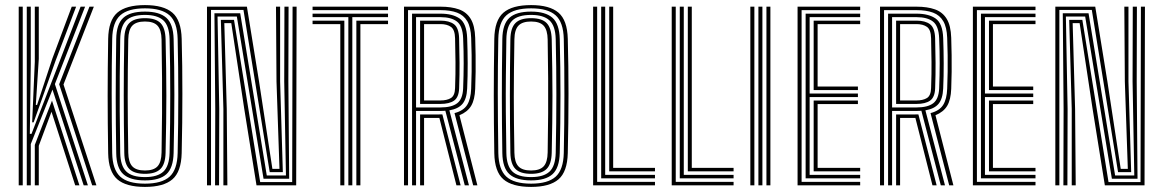

<svg xmlns="http://www.w3.org/2000/svg" viewBox="-20 -722 4534 748"><path d="M84.3 0V-696H99.9V-473L96.2 -200.4H102.7L207.9 -471.8L294 -696H311.5L193.8 -394.4L322.4 0H306L184.5 -373L99.9 -160.8V0ZM115.6 0V-157.5L182.6 -330L289.4 0H273L180.6 -286.7L131.1 -154.1V0ZM52.9 0V-696H68.6V0ZM339.1 0 210.5 -393.7 328.5 -696H345.6L227.4 -392.9L355.6 0ZM105.3 -245.3 115.6 -481.5V-696H131.1V-492.3L119.5 -313.2H124.4L184.1 -494.2L259.5 -696H276.6L196.1 -484.4L111 -245.3Z M544.8 6.2Q470.9 6.2 436.8 -23.6Q402.7 -53.4 401.4 -125.4Q400.4 -187.2 399.9 -242Q399.4 -296.9 399.4 -349.3Q399.4 -401.8 399.9 -455.9Q400.4 -510 401.4 -570.6Q402.7 -642.8 436.9 -672.5Q471.1 -702.2 544.8 -702.2Q616.8 -702.2 651.4 -672.8Q686 -643.4 687.8 -570.6Q689.2 -517.8 689.9 -464.6Q690.5 -411.4 690.5 -356.6Q690.5 -301.7 689.9 -244.2Q689.2 -186.7 687.8 -125.4Q686 -52.8 651.6 -23.3Q617.2 6.2 544.8 6.2ZM544.8 -6.5Q610.2 -6.5 640.5 -33.6Q670.7 -60.8 672.1 -125.8Q673.4 -183.9 674 -239.7Q674.6 -295.5 674.6 -350.2Q674.6 -404.9 674 -459.5Q673.5 -514.1 672.1 -570.2Q670.7 -635.5 640.3 -662.5Q609.8 -689.5 544.8 -689.5Q478.9 -689.5 448.6 -662.4Q418.3 -635.2 417.1 -570.2Q416 -517.6 415.5 -465.8Q415 -413.9 415.1 -360.2Q415.1 -306.6 415.6 -248.5Q416.1 -190.5 417.1 -125.8Q418.3 -62 448.1 -34.2Q477.8 -6.5 544.8 -6.5ZM544.8 -19.2Q486.8 -19.2 460.2 -43.6Q433.7 -67.9 432.8 -125.6Q431.8 -185 431.3 -237.5Q430.8 -289.9 430.8 -341.3Q430.8 -392.7 431.3 -448.5Q431.8 -504.2 432.8 -570.2Q433.7 -628 460.2 -652.4Q486.7 -676.8 544.8 -676.8Q600.9 -676.8 627.9 -652.8Q655 -628.9 656.4 -569.9Q657.9 -514 658.6 -460.3Q659.3 -406.5 659.3 -352.6Q659.2 -298.7 658.5 -242.7Q657.8 -186.6 656.4 -126.2Q655 -67.7 628.4 -43.5Q601.8 -19.2 544.8 -19.2ZM544.8 -32.1Q593.8 -32.1 616.6 -53.5Q639.4 -74.9 640.7 -126.6Q642.1 -187.3 642.7 -243.7Q643.3 -300.1 643.3 -354Q643.3 -407.9 642.7 -461.3Q642.1 -514.7 640.7 -569.4Q639.5 -621.8 616.2 -642.8Q592.9 -663.9 544.8 -663.9Q493.7 -663.9 471.5 -641.9Q449.4 -619.8 448.4 -569.8Q447.1 -493.1 446.5 -425.7Q445.9 -358.3 446.4 -286.7Q446.9 -215 448.4 -126Q449.4 -75.9 471.8 -54Q494.2 -32.1 544.8 -32.1ZM544.8 -44.8Q502.6 -44.8 483.8 -63.8Q465 -82.7 464.2 -126.2Q463.2 -185.4 462.6 -240.9Q462.1 -296.4 462.1 -350.5Q462.1 -404.6 462.6 -458.9Q463.1 -513.1 464.2 -569.8Q465 -613.4 483.9 -632.3Q502.8 -651.2 544.8 -651.2Q586.9 -651.2 605.4 -632.1Q623.9 -613 625.1 -569Q626.5 -508.1 627.3 -454.5Q628.1 -400.9 628.1 -349.2Q628.1 -297.5 627.3 -243.3Q626.5 -189 625.1 -126.8Q624.1 -82.3 605 -63.6Q585.9 -44.8 544.8 -44.8ZM544.8 -57.8Q578.7 -57.8 593.7 -74Q608.8 -90.3 609.4 -128.1Q610.9 -211.5 611.3 -280.6Q611.7 -349.7 611.3 -418.1Q610.9 -486.5 609.4 -567.9Q608.8 -605.6 593.7 -621.9Q578.7 -638.2 544.8 -638.2Q510.9 -638.2 495.6 -622.2Q480.4 -606.3 479.7 -568.8Q478.5 -504.3 478 -450.1Q477.5 -396 477.5 -345.4Q477.5 -294.8 478.1 -242Q478.7 -189.1 479.7 -127.1Q480.4 -90.2 495.4 -74Q510.3 -57.8 544.8 -57.8Z M786.4 0V-696H941.9L989.4 -403.3L1041.2 -64H1068.8L1057.2 -404.5L1055.2 -696H1071.3V-404.5L1081.9 -51.3H1030.8L928.5 -683.3H802.1V0ZM817.8 0 818.6 -297.4 815.4 -670.4H915.8L1019.3 -38.4H1094L1087.3 -404.5L1088.1 -696H1104.2L1103.4 -404.5L1106.6 -25.6H1006.7L902.7 -657.6H827.5L834.2 -297.4L833.4 0ZM850.3 0V-297.4L840.4 -644.7H891.6L993.6 -12.7H1118.3L1119.8 -696H1135.5L1133.9 0H979.3L931.2 -300.1L881 -632H853.9L863.4 -297.4L865.8 0Z M1337.1 0V-655.2H1197.7V-668.8H1491.7V-655.2H1352.6V0ZM1305.8 0V-628.1H1197.7V-641.6H1321.5V0ZM1368.3 0V-641.6H1491.7V-628.1H1384V0ZM1197.7 -682.5V-696H1491.7V-682.5Z M1553.9 0V-696H1696.1Q1738.3 -696 1767.9 -685.5Q1797.6 -675 1813.7 -648.6Q1829.8 -622.3 1831.3 -574.8Q1832.5 -540.1 1832.9 -507.3Q1833.4 -474.5 1833 -442.1Q1832.7 -409.7 1831.3 -376Q1829.7 -333.4 1815.5 -309.6Q1801.3 -285.9 1769.9 -273L1839.8 0H1823.4L1750.7 -281.4Q1785.5 -290.4 1799.8 -313.1Q1814.1 -335.9 1815.6 -376.4Q1817 -410.1 1817.4 -442.6Q1817.9 -475 1817.4 -507.6Q1817 -540.2 1815.6 -574.4Q1814.2 -615.8 1800.4 -639.4Q1786.6 -663 1760.5 -672.8Q1734.5 -682.5 1696.1 -682.5H1569.6V0ZM1616.6 0V-276.1H1681.7Q1687.3 -276.1 1692.7 -276.2Q1698.1 -276.3 1703.4 -276.3L1774.5 0H1758.2L1691.7 -262.6Q1689.4 -262.6 1687 -262.6Q1684.6 -262.6 1682.1 -262.6H1632.1V0ZM1585.3 0V-668.8H1696.1Q1743.5 -668.8 1770.7 -649.7Q1797.9 -630.6 1800 -573.8Q1801.8 -524.7 1802 -475.4Q1802.2 -426.1 1800 -377.1Q1798.2 -336.9 1781.9 -317.5Q1765.7 -298.1 1730.7 -292.1L1807 0H1790.7L1715 -290.6Q1710.1 -290.1 1705 -290Q1699.8 -289.9 1695.5 -289.9H1600.9V0ZM1600.9 -303.4H1695.5Q1739.8 -303.4 1761.1 -319.7Q1782.5 -336 1784.3 -377.5Q1786.3 -429 1786.4 -475.1Q1786.5 -521.2 1784.3 -573.2Q1782.4 -620.8 1760.3 -638Q1738.1 -655.2 1696.1 -655.2H1600.9ZM1616.6 -317.1V-641.6H1696.1Q1729.8 -641.6 1748.6 -627.7Q1767.4 -613.7 1768.6 -572.9Q1769.9 -521.6 1770.3 -477.7Q1770.7 -433.9 1768.7 -378Q1767.4 -343.1 1749.1 -330.1Q1730.9 -317.1 1695.5 -317.1ZM1632.1 -330.6H1695.5Q1721.2 -330.6 1736.6 -340Q1752 -349.4 1752.9 -378.7Q1755 -437.1 1754.5 -479.8Q1754.1 -522.5 1752.9 -572.5Q1752.2 -606.3 1736.9 -617.2Q1721.6 -628.1 1696.1 -628.1H1632.1Z M2049.1 6.2Q1975.2 6.2 1941 -23.6Q1906.9 -53.4 1905.7 -125.4Q1904.7 -187.2 1904.2 -242Q1903.7 -296.9 1903.7 -349.3Q1903.7 -401.8 1904.2 -455.9Q1904.7 -510 1905.7 -570.6Q1906.9 -642.8 1941.1 -672.5Q1975.3 -702.2 2049.1 -702.2Q2121.1 -702.2 2155.6 -672.8Q2190.2 -643.4 2192 -570.6Q2193.4 -517.8 2194.1 -464.6Q2194.8 -411.4 2194.8 -356.6Q2194.8 -301.7 2194.1 -244.2Q2193.4 -186.7 2192 -125.4Q2190.2 -52.8 2155.8 -23.3Q2121.4 6.2 2049.1 6.2ZM2049.1 -6.5Q2114.5 -6.5 2144.7 -33.6Q2174.9 -60.8 2176.4 -125.8Q2177.7 -183.9 2178.2 -239.7Q2178.8 -295.5 2178.8 -350.2Q2178.8 -404.9 2178.3 -459.5Q2177.7 -514.1 2176.4 -570.2Q2174.9 -635.5 2144.5 -662.5Q2114.1 -689.5 2049.1 -689.5Q1983.2 -689.5 1952.9 -662.4Q1922.6 -635.2 1921.3 -570.2Q1920.3 -517.6 1919.8 -465.8Q1919.3 -413.9 1919.3 -360.2Q1919.3 -306.6 1919.9 -248.5Q1920.4 -190.5 1921.4 -125.8Q1922.6 -62 1952.3 -34.2Q1982 -6.5 2049.1 -6.5ZM2049.1 -19.2Q1991 -19.2 1964.5 -43.6Q1938 -67.9 1937 -125.6Q1936.1 -185 1935.6 -237.5Q1935.1 -289.9 1935.1 -341.3Q1935.1 -392.7 1935.5 -448.5Q1936 -504.2 1937 -570.2Q1937.9 -628 1964.4 -652.4Q1990.9 -676.8 2049.1 -676.8Q2105.1 -676.8 2132.2 -652.8Q2159.2 -628.9 2160.7 -569.9Q2162.1 -514 2162.8 -460.3Q2163.5 -406.5 2163.5 -352.6Q2163.5 -298.7 2162.8 -242.7Q2162 -186.6 2160.7 -126.2Q2159.2 -67.7 2132.6 -43.5Q2106 -19.2 2049.1 -19.2ZM2049.1 -32.1Q2098 -32.1 2120.9 -53.5Q2143.7 -74.9 2145 -126.6Q2146.4 -187.3 2146.9 -243.7Q2147.5 -300.1 2147.5 -354Q2147.5 -407.9 2146.9 -461.3Q2146.4 -514.7 2145 -569.4Q2143.7 -621.8 2120.4 -642.8Q2097.1 -663.9 2049.1 -663.9Q1998 -663.9 1975.8 -641.9Q1953.6 -619.8 1952.7 -569.8Q1951.4 -493.1 1950.8 -425.7Q1950.1 -358.3 1950.6 -286.7Q1951.1 -215 1952.7 -126Q1953.6 -75.9 1976 -54Q1998.4 -32.1 2049.1 -32.1ZM2049.1 -44.8Q2006.8 -44.8 1988.1 -63.8Q1969.3 -82.7 1968.4 -126.2Q1967.4 -185.4 1966.9 -240.9Q1966.4 -296.4 1966.4 -350.5Q1966.4 -404.6 1966.9 -458.9Q1967.4 -513.1 1968.4 -569.8Q1969.3 -613.4 1988.2 -632.3Q2007 -651.2 2049.1 -651.2Q2091.2 -651.2 2109.7 -632.1Q2128.2 -613 2129.4 -569Q2130.8 -508.1 2131.5 -454.5Q2132.3 -400.9 2132.3 -349.2Q2132.3 -297.5 2131.5 -243.3Q2130.8 -189 2129.4 -126.8Q2128.4 -82.3 2109.3 -63.6Q2090.2 -44.8 2049.1 -44.8ZM2049.1 -57.8Q2082.9 -57.8 2098 -74Q2113 -90.3 2113.6 -128.1Q2115.1 -211.5 2115.5 -280.6Q2115.9 -349.7 2115.5 -418.1Q2115.1 -486.5 2113.6 -567.9Q2113 -605.6 2098 -621.9Q2083 -638.2 2049.1 -638.2Q2015.1 -638.2 1999.9 -622.2Q1984.6 -606.3 1984 -568.8Q1982.8 -504.3 1982.3 -450.1Q1981.7 -396 1981.7 -345.4Q1981.7 -294.8 1982.3 -242Q1982.9 -189.1 1984 -127.1Q1984.6 -90.2 1999.6 -74Q2014.6 -57.8 2049.1 -57.8Z M2290.7 0V-696H2306.4V-13.5H2531.7V0ZM2322.1 -27.2V-696H2337.7V-40.8H2531.7V-27.2ZM2353.4 -54.4V-696H2368.8V-67.9H2531.7V-54.4Z M2596.9 0V-696H2612.6V-13.5H2837.9V0ZM2628.3 -27.2V-696H2643.9V-40.8H2837.9V-27.2ZM2659.6 -54.4V-696H2675.1V-67.9H2837.9V-54.4Z M2965.9 0V-696H2981.3V0ZM2903.2 0V-696H2918.9V0ZM2934.6 0V-696H2950.2V0Z M3087.2 0V-696H3331.1V-682.5H3102.9V-13.5H3331.1V0ZM3149.9 -54.4V-330.4H3322.3V-316.7H3165.3V-67.9H3331.1V-54.4ZM3118.6 -27.2V-668.8H3331.1V-655.2H3134.2V-357.6H3322.3V-343.9H3134.2V-40.8H3331.1V-27.2ZM3149.9 -371.1V-641.6H3331.1V-628.1H3165.3V-384.8H3322.3V-371.1Z M3408.4 0V-696H3550.6Q3592.8 -696 3622.4 -685.5Q3652.1 -675 3668.2 -648.6Q3684.3 -622.3 3685.8 -574.8Q3687 -540.1 3687.4 -507.3Q3687.9 -474.5 3687.5 -442.1Q3687.2 -409.7 3685.8 -376Q3684.2 -333.4 3670 -309.6Q3655.8 -285.9 3624.4 -273L3694.3 0H3677.9L3605.2 -281.4Q3640 -290.4 3654.3 -313.1Q3668.6 -335.9 3670.1 -376.4Q3671.5 -410.1 3671.9 -442.6Q3672.4 -475 3671.9 -507.6Q3671.5 -540.2 3670.1 -574.4Q3668.7 -615.8 3654.9 -639.4Q3641.1 -663 3615 -672.8Q3589 -682.5 3550.6 -682.5H3424.1V0ZM3471.1 0V-276.1H3536.2Q3541.8 -276.1 3547.2 -276.2Q3552.6 -276.3 3557.9 -276.3L3629 0H3612.7L3546.2 -262.6Q3543.9 -262.6 3541.5 -262.6Q3539.1 -262.6 3536.6 -262.6H3486.6V0ZM3439.8 0V-668.8H3550.6Q3598 -668.8 3625.2 -649.7Q3652.4 -630.6 3654.5 -573.8Q3656.3 -524.7 3656.5 -475.4Q3656.7 -426.1 3654.5 -377.1Q3652.7 -336.9 3636.4 -317.5Q3620.2 -298.1 3585.2 -292.1L3661.5 0H3645.2L3569.5 -290.6Q3564.6 -290.1 3559.5 -290Q3554.3 -289.9 3550 -289.9H3455.4V0ZM3455.4 -303.4H3550Q3594.3 -303.4 3615.6 -319.7Q3637 -336 3638.8 -377.5Q3640.8 -429 3640.9 -475.1Q3641 -521.2 3638.8 -573.2Q3636.9 -620.8 3614.8 -638Q3592.6 -655.2 3550.6 -655.2H3455.4ZM3471.1 -317.1V-641.6H3550.6Q3584.3 -641.6 3603.1 -627.7Q3621.9 -613.7 3623.1 -572.9Q3624.4 -521.6 3624.8 -477.7Q3625.2 -433.9 3623.2 -378Q3621.9 -343.1 3603.6 -330.1Q3585.4 -317.1 3550 -317.1ZM3486.6 -330.6H3550Q3575.7 -330.6 3591.1 -340Q3606.5 -349.4 3607.4 -378.7Q3609.5 -437.1 3609 -479.8Q3608.6 -522.5 3607.4 -572.5Q3606.7 -606.3 3591.4 -617.2Q3576.1 -628.1 3550.6 -628.1H3486.6Z M3770.2 0V-696H4014.1V-682.5H3785.9V-13.5H4014.1V0ZM3832.9 -54.4V-330.4H4005.3V-316.7H3848.3V-67.9H4014.1V-54.4ZM3801.6 -27.2V-668.8H4014.1V-655.2H3817.2V-357.6H4005.3V-343.9H3817.2V-40.8H4014.1V-27.2ZM3832.9 -371.1V-641.6H4014.1V-628.1H3848.3V-384.8H4005.3V-371.1Z M4091.4 0V-696H4246.9L4294.4 -403.3L4346.2 -64H4373.8L4362.2 -404.5L4360.2 -696H4376.3V-404.5L4386.9 -51.3H4335.8L4233.5 -683.3H4107.1V0ZM4122.8 0 4123.6 -297.4 4120.4 -670.4H4220.8L4324.3 -38.4H4399L4392.3 -404.5L4393.1 -696H4409.2L4408.4 -404.5L4411.6 -25.6H4311.7L4207.7 -657.6H4132.5L4139.2 -297.4L4138.4 0ZM4155.3 0V-297.4L4145.4 -644.7H4196.6L4298.6 -12.7H4423.3L4424.8 -696H4440.5L4438.9 0H4284.3L4236.2 -300.1L4186 -632H4158.9L4168.4 -297.4L4170.8 0Z"/></svg>

Font: Big Shoulders Inline Text SC Thin
Style: Regular
Weight: 100
Designer: Patric King
Foundry: XO Type Co
Version: Version 2.002